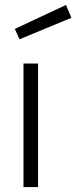

<svg xmlns="http://www.w3.org/2000/svg" viewBox="-20 -757 309 777"><path d="M40 -640 247 -737 269 -685 59 -598ZM75 -500H134V0H75Z"/></svg>

Font: Titillium Web Light
Style: Regular
Weight: 300
Version: Version 1.002;PS 57.000;hotconv 1.0.70;makeotf.lib2.5.55311